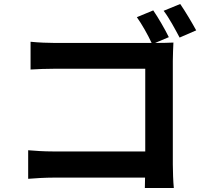

<svg xmlns="http://www.w3.org/2000/svg" viewBox="-20 -887 1040 961"><path d="M882 -867 799 -833C827 -797 857 -740 879 -699L962 -735C943 -770 907 -831 882 -867ZM121 -135V8C153 5 210 2 249 2H706L705 54H850C847 24 845 -29 845 -64V-582C845 -611 847 -651 848 -674C831 -673 790 -672 760 -672H756L825 -701C807 -738 772 -799 747 -835L665 -801C690 -766 720 -713 739 -672H257C222 -672 171 -674 133 -678V-539C161 -541 215 -543 257 -543H707V-129H245C200 -129 155 -132 121 -135Z"/></svg>

Font: Noto Sans TC
Style: Bold
Weight: 700
Designer: Ryoko NISHIZUKA 西塚涼子 (kana, bopomofo & ideographs); Paul D. Hunt (Latin, Greek & Cyrillic); Sandoll Communications 산돌커뮤니
Foundry: Adobe
Version: Version 2.004;hotconv 1.0.118;makeotfexe 2.5.65603